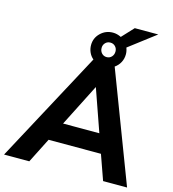

<svg xmlns="http://www.w3.org/2000/svg" viewBox="-165 -1065 1058 1176"><g transform="rotate(15 364.5 -477.5)"><path d="M542 -158H210L130 0H-30L348 -704Q330 -719 320.5 -740.5Q311 -762 311 -786Q311 -831 343.5 -862.5Q376 -894 422 -894Q448 -894 474 -881L543 -955H692L524 -827Q532 -806 532 -786Q532 -758 519.5 -734.5Q507 -711 485 -696L750 0H598ZM378 -786Q378 -766 390.5 -752.5Q403 -739 422 -739Q441 -739 453.5 -752.5Q466 -766 466 -786Q466 -805 453.5 -818Q441 -831 422 -831Q403 -831 390.5 -818Q378 -805 378 -786ZM270 -277H500L406 -545Z"/></g></svg>

Font: Muli ExtraBold
Style: Italic
Weight: 800
Italic angle: -4.541°
Designer: Vernon Adams
Foundry: Vernon Adams
Version: Version 2.000